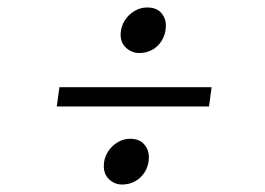

<svg xmlns="http://www.w3.org/2000/svg" viewBox="-20 -556 709 514"><path d="M139 -322.5H546.5L539.5 -271H132ZM258 -114.5Q258.5 -133.5 268.8 -149.5Q279 -165.5 294.8 -175Q310.5 -184.5 328 -184.5Q353.5 -184.5 366.5 -169Q379.5 -153.5 378.5 -132Q377.5 -111.5 367.8 -95.8Q358 -80 342.2 -71Q326.5 -62 307 -62Q287 -62 272 -76Q257 -90 258 -114.5ZM353 -414Q333 -414 317.5 -428Q302 -442 303 -466Q304 -485.5 314 -501.2Q324 -517 340 -526.5Q356 -536 374 -536Q399.5 -536 412.2 -520.8Q425 -505.5 424 -484Q423 -463.5 413.2 -447.5Q403.5 -431.5 387.8 -422.8Q372 -414 353 -414Z"/></svg>

Font: Merriweather 96pt Light
Style: Italic
Weight: 300
Italic angle: -7.8°
Version: Version 2.101